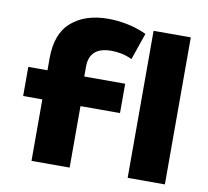

<svg xmlns="http://www.w3.org/2000/svg" viewBox="-74 -735 888 818"><g transform="rotate(10 370.0 -326.5)"><path d="M113 0V-266H30V-392H113V-444Q113 -551 172.5 -602Q232 -653 330 -653Q372 -653 415.5 -644Q459 -635 497 -617L457 -501Q432 -513 409 -517Q386 -521 367 -521Q272 -521 272 -435V-393H449V-266H278V0ZM529 0V-636H690V0Z"/></g></svg>

Font: Braah One
Style: Regular
Weight: 400
Designer: Ashish Kumar
Foundry: Ashish Kumar
Version: Version 1.001; ttfautohint (v1.8.4.7-5d5b);gftools[0.9.29]